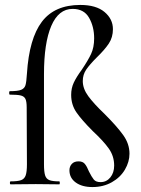

<svg xmlns="http://www.w3.org/2000/svg" viewBox="-20 -746 571 777"><path d="M261 -57Q261 -72 270.5 -82.5Q280 -93 298 -93Q315 -93 323.5 -82.5Q332 -72 340 -52Q351 -30 359.5 -19.5Q368 -9 387 -9Q411 -9 426.5 -28Q442 -47 442 -76Q442 -114 420.5 -144.5Q399 -175 356 -215Q311 -260 289.5 -291Q268 -322 268 -362Q268 -389 278.5 -411.5Q289 -434 311 -464Q336 -501 348.5 -527.5Q361 -554 361 -591Q361 -638 340.5 -674Q320 -710 274 -710Q217 -710 187.5 -641Q158 -572 158 -446V-81Q158 -51 162.5 -36.5Q167 -22 180 -17Q193 -12 220 -12Q222 -12 222 -6Q222 0 220 0L125 -1L23 0Q20 0 20 -6Q20 -12 23 -12Q52 -12 65.5 -17Q79 -22 84 -36.5Q89 -51 89 -81L88 -311Q88 -335 83 -345.5Q78 -356 64.5 -359.5Q51 -363 20 -363Q17 -363 17 -370Q17 -377 20 -377Q52 -377 65.5 -382.5Q79 -388 83 -401Q87 -414 89 -448Q98 -590 149.5 -658Q201 -726 305 -726Q369 -726 403 -697.5Q437 -669 437 -628Q437 -595 420.5 -570Q404 -545 372 -514Q343 -485 329 -464.5Q315 -444 315 -418Q315 -387 337.5 -356.5Q360 -326 403 -285Q453 -235 478.5 -199.5Q504 -164 504 -124Q504 -91 485.5 -59.5Q467 -28 432.5 -8.5Q398 11 354 11Q312 11 286.5 -7.5Q261 -26 261 -57Z"/></svg>

Font: Cormorant Garamond Medium
Style: Regular
Weight: 500
Designer: Christian Thalmann (Catharsis Fonts)
Foundry: Catharsis Fonts
Version: Version 4.000